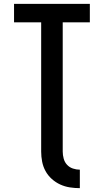

<svg xmlns="http://www.w3.org/2000/svg" viewBox="-20 -755 540 998"><path d="M395 223Q369 223 343 219Q317 215 293 204Q269 193 249 175Q229 157 216.5 134Q204 111 199 85Q194 59 194 33V-639H53V-735H447V-639H306V33Q306 51 311 69.5Q316 88 328.5 101.5Q341 115 359 121Q377 127 395 127Z"/></svg>

Font: Iosevka Term Curly
Style: Bold
Weight: 700
Designer: Belleve Invis
Foundry: Belleve Invis
Version: Version 32.3.0